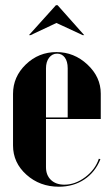

<svg xmlns="http://www.w3.org/2000/svg" viewBox="-20 -704 425 734"><path d="M90.8 -569.8 193.8 -684.1H200.2L301.8 -569.8H295.9L195.8 -616.2L97.2 -569.8ZM29.8 -345.2Q29.8 -410.6 78.9 -457.8Q127.9 -504.9 195.8 -504.9Q263.2 -504.9 314.2 -457.3Q365.2 -409.7 365.2 -346.2V-249H155.8V-64.9Q155.8 -34.2 174.8 -16.1Q193.8 2 226.1 2Q267.6 2 305.9 -26.9Q344.2 -55.7 357.9 -97.2L363.8 -95.2Q344.2 -45.9 302.5 -18.1Q260.7 9.8 205.1 9.8Q132.3 9.8 81.1 -36.1Q29.8 -82 29.8 -147.9ZM155.8 -254.9H238.8V-442.9Q238.8 -469.2 227.8 -484.1Q216.8 -499 198.2 -499Q179.7 -499 167.7 -483.4Q155.8 -467.8 155.8 -442.9Z"/></svg>

Font: Moniqa Black Display
Style: Regular
Weight: 900
Designer: Rajesh Rajput
Foundry: Rajesh Rajput
Version: Version 1.000